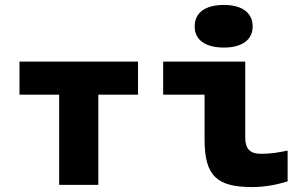

<svg xmlns="http://www.w3.org/2000/svg" viewBox="-20 -750 1240 779"><path d="M220 0H379V-366H540V-500H59V-366H220Z M1038 -126C993 -126 975 -148 975 -192V-500H642V-366H810V-184C810 -35 861 9 1004 9C1053 9 1101 0 1147 -14V-139C1104 -130 1076 -126 1038 -126ZM770 -641C770 -590 811 -557 889 -557C963 -557 1005 -590 1005 -641V-644C1005 -697 963 -730 889 -730C811 -730 770 -697 770 -644Z"/></svg>

Font: LT Wave Mono Black
Style: Regular
Weight: 900
Designer: Daniel Lyons
Version: Version 2.5 (Glyphs App)